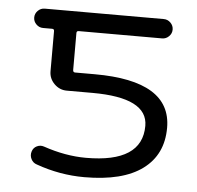

<svg xmlns="http://www.w3.org/2000/svg" viewBox="-44 -586 634 618"><g transform="rotate(5 273.5 -277.5)"><path d="M250 -75.2Q431.6 -75.2 431.6 -194.3Q431.6 -285.2 252.9 -285.2H169.9Q146.5 -285.2 129.4 -302.2Q112.3 -319.3 112.3 -342.8V-472.7Q112.3 -479.5 105.5 -479.5H76.2Q63.5 -479.5 54.2 -488.8Q44.9 -498 44.9 -510.7Q44.9 -523.4 54.2 -532.7Q63.5 -542 76.2 -542H460.9Q473.6 -542 482.9 -532.7Q492.2 -523.4 492.2 -510.7Q492.2 -498 482.9 -488.8Q473.6 -479.5 460.9 -479.5H191.4Q184.6 -479.5 184.6 -472.7V-353.5Q184.6 -345.7 191.4 -345.7H254.9Q502 -345.7 502 -194.3Q502 -107.4 438 -60.1Q374 -12.7 250 -12.7Q170.9 -12.7 94.7 -40Q82 -43.9 76.2 -55.7Q70.3 -67.4 74.2 -80.1Q78.1 -92.8 89.4 -98.1Q100.6 -103.5 112.3 -99.6Q183.6 -75.2 250 -75.2Z"/></g></svg>

Font: Gen Jyuu Gothic P Normal
Style: Regular
Weight: 300
Designer: [Source Han Sans]
Ryoko NISHIZUKA  (kana & ideographs); Paul D. Hunt (Latin, Greek & Cyrillic); Wenlong ZHANG  (bopomofo
Version: Version 1.002.20150607